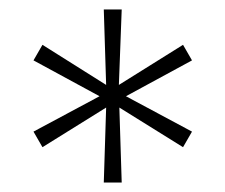

<svg xmlns="http://www.w3.org/2000/svg" viewBox="-20 -708 478 407"><path d="M200 -321 205 -480 70 -396 51 -429 191 -504 51 -580 70 -613 205 -528 200 -688H238L232 -528L368 -613L387 -580L247 -504L387 -429L368 -396L233 -480L238 -321Z"/></svg>

Font: Saira Thin Thin
Style: Regular
Weight: 250
Version: Version 1.101